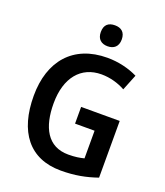

<svg xmlns="http://www.w3.org/2000/svg" viewBox="-165 -1100 993 1155"><g transform="rotate(20 331.5 -522.5)"><path d="M370 -989C330 -989 303 -970 303 -922C303 -876 331 -855 370 -855C409 -855 437 -876 437 -922C437 -970 409 -989 370 -989ZM346 -458V-351H471V-174C443 -167 415 -162 371 -162C237 -162 183 -270 183 -422C183 -587 265 -684 395 -684C451 -684 505 -668 548 -644L589 -746C534 -773 466 -790 395 -790C176 -790 55 -646 55 -424C55 -195 159 -56 361 -56C451 -56 521 -70 593 -95V-458Z"/></g></svg>

Font: Noto Sans Malayalam UI SemiCondensed SemiBold
Style: Regular
Weight: 600
Width: 4
Designer: Jelle Bosma - Monotype Design Team
Foundry: Monotype Imaging Inc.
Version: Version 2.104